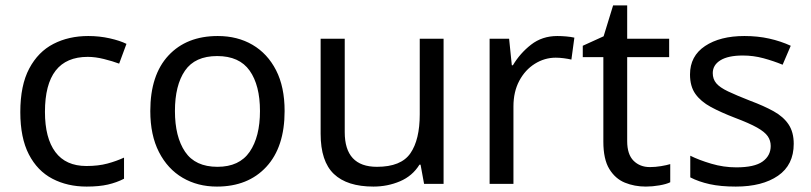

<svg xmlns="http://www.w3.org/2000/svg" viewBox="-20 -679 2996 709"><path d="M300 10Q229 10 173.5 -19Q118 -48 86.5 -109Q55 -170 55 -265Q55 -364 88 -426Q121 -488 177.5 -517Q234 -546 306 -546Q347 -546 385 -537.5Q423 -529 447 -517L420 -444Q396 -453 364 -461Q332 -469 304 -469Q146 -469 146 -266Q146 -169 184.5 -117.5Q223 -66 299 -66Q343 -66 376.5 -75Q410 -84 438 -97V-19Q411 -5 378.5 2.5Q346 10 300 10Z M1031 -269Q1031 -136 963.5 -63Q896 10 781 10Q710 10 654.5 -22.5Q599 -55 567 -117.5Q535 -180 535 -269Q535 -402 602 -474Q669 -546 784 -546Q857 -546 912.5 -513.5Q968 -481 999.5 -419.5Q1031 -358 1031 -269ZM626 -269Q626 -174 663.5 -118.5Q701 -63 783 -63Q864 -63 902 -118.5Q940 -174 940 -269Q940 -364 902 -418Q864 -472 782 -472Q700 -472 663 -418Q626 -364 626 -269Z M1618 -536V0H1546L1533 -71H1529Q1503 -29 1457 -9.5Q1411 10 1359 10Q1262 10 1213 -36.5Q1164 -83 1164 -185V-536H1253V-191Q1253 -63 1372 -63Q1461 -63 1495.5 -113Q1530 -163 1530 -257V-536Z M2038 -546Q2053 -546 2070.5 -544.5Q2088 -543 2101 -540L2090 -459Q2077 -462 2061.5 -464Q2046 -466 2032 -466Q1991 -466 1955 -443.5Q1919 -421 1897.5 -380.5Q1876 -340 1876 -286V0H1788V-536H1860L1870 -438H1874Q1900 -482 1941 -514Q1982 -546 2038 -546Z M2380 -62Q2400 -62 2421 -65.5Q2442 -69 2455 -73V-6Q2441 1 2415 5.5Q2389 10 2365 10Q2323 10 2287.5 -4.5Q2252 -19 2230 -55Q2208 -91 2208 -156V-468H2132V-510L2209 -545L2244 -659H2296V-536H2451V-468H2296V-158Q2296 -109 2319.5 -85.5Q2343 -62 2380 -62Z M2911 -148Q2911 -70 2853 -30Q2795 10 2697 10Q2641 10 2600.5 1Q2560 -8 2529 -24V-104Q2561 -88 2606.5 -74.5Q2652 -61 2699 -61Q2766 -61 2796 -82.5Q2826 -104 2826 -140Q2826 -160 2815 -176Q2804 -192 2775.5 -208Q2747 -224 2694 -244Q2642 -264 2605 -284Q2568 -304 2548 -332Q2528 -360 2528 -404Q2528 -472 2583.5 -509Q2639 -546 2729 -546Q2778 -546 2820.5 -536.5Q2863 -527 2900 -510L2870 -440Q2836 -454 2799 -464Q2762 -474 2723 -474Q2669 -474 2640.5 -456.5Q2612 -439 2612 -409Q2612 -387 2625 -371.5Q2638 -356 2668.5 -341.5Q2699 -327 2750 -307Q2801 -288 2837 -268Q2873 -248 2892 -219.5Q2911 -191 2911 -148Z"/></svg>

Font: Noto Sans Nag Mundari
Style: Regular
Weight: 400
Designer: Muthu Nedumaran
Version: Version 1.000; ttfautohint (v1.8.4.7-5d5b)